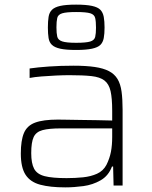

<svg xmlns="http://www.w3.org/2000/svg" viewBox="-20 -802 656 830"><path d="M262 8Q197 8 154 -3.5Q111 -15 90.5 -46.5Q70 -78 70 -138Q70 -195 83.5 -227Q97 -259 132 -272Q167 -285 230 -285Q242 -285 268 -284.5Q294 -284 328.5 -283.5Q363 -283 398.5 -282.5Q434 -282 465 -281V-323Q465 -377 458 -408Q451 -439 431.5 -454Q412 -469 375.5 -473Q339 -477 280 -477Q255 -477 222.5 -475.5Q190 -474 159 -471.5Q128 -469 108 -465V-506Q142 -511 191.5 -514.5Q241 -518 298 -518Q352 -518 389.5 -512.5Q427 -507 451 -494.5Q475 -482 488 -460.5Q501 -439 505.5 -406Q510 -373 510 -328V0H471L469 -82H464Q449 -42 415 -22.5Q381 -3 340.5 2.5Q300 8 262 8ZM268 -32Q305 -32 339 -35.5Q373 -39 399.5 -51Q426 -63 440 -89Q454 -117 459.5 -145.5Q465 -174 465 -210V-247H243Q192 -247 164 -239.5Q136 -232 125.5 -209.5Q115 -187 115 -140Q115 -96 127.5 -72.5Q140 -49 173 -40.5Q206 -32 268 -32ZM309 -586Q265 -586 240.5 -591.5Q216 -597 204.5 -608Q193 -619 190 -637.5Q187 -656 187 -683Q187 -710 190 -729Q193 -748 204.5 -759.5Q216 -771 240.5 -776.5Q265 -782 309 -782Q352 -782 377.5 -776.5Q403 -771 414 -759.5Q425 -748 428.5 -729Q432 -710 432 -683Q432 -656 428.5 -637.5Q425 -619 414 -608Q403 -597 377.5 -591.5Q352 -586 309 -586ZM309 -617Q352 -617 370 -622.5Q388 -628 391.5 -642.5Q395 -657 395 -682Q395 -709 391.5 -724Q388 -739 370.5 -744.5Q353 -750 309 -750Q267 -750 249 -744.5Q231 -739 227.5 -724.5Q224 -710 224 -684Q224 -658 227.5 -643.5Q231 -629 249 -623Q267 -617 309 -617Z"/></svg>

Font: Saira SemiExpanded ExtraLight
Style: Regular
Weight: 250
Width: 6
Designer: Hector Gatti with collaboration of the Omnibus-Type team
Foundry: Omnibus-Type
Version: Version 1.101